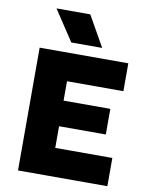

<svg xmlns="http://www.w3.org/2000/svg" viewBox="-99 -1006 841 1078"><g transform="rotate(10 321.0 -467.0)"><path d="M79.5 0V-700H585V-541H263.5V-430.5H530V-284.5H263.5V-161H589V0ZM249.5 -759.5 134.5 -933.5H327L425.5 -759.5Z"/></g></svg>

Font: Geologica Roman ExtraBold
Style: Regular
Weight: 800
Designer: Sindre Bremnes, Frode Helland
Foundry: Monokrom Skriftforlag AS
Version: Version 1.010;gftools[0.9.28]